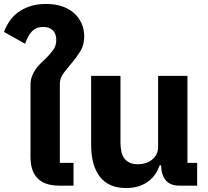

<svg xmlns="http://www.w3.org/2000/svg" viewBox="-71 -937 1048 969"><path d="M230 0Q154 0 118.5 -37Q83 -74 83 -144V-509Q83 -533 90.5 -552.5Q98 -572 109.5 -588.5Q121 -605 135.5 -618.5Q150 -632 164 -646Q184 -666 198.5 -686.5Q213 -707 213 -735Q213 -767 195.5 -784Q178 -801 147 -801Q112 -801 90.5 -779Q69 -757 56 -716L-51 -776Q-41 -803 -24 -828.5Q-7 -854 18.5 -873.5Q44 -893 79.5 -905Q115 -917 163 -917Q204 -917 239 -906Q274 -895 299.5 -873.5Q325 -852 339.5 -821.5Q354 -791 354 -752Q354 -710 334.5 -678.5Q315 -647 292 -620Q269 -593 250 -568Q231 -543 231 -514V-115H300V0Z M564 12Q478 12 433.5 -44.5Q389 -101 389 -206V-554H537V-219Q537 -195 541 -174.5Q545 -154 555 -139.5Q565 -125 582.5 -116.5Q600 -108 626 -108Q644 -108 662.5 -113.5Q681 -119 695 -130Q709 -141 718 -157Q727 -173 727 -194V-554H875V-115H924V0H835Q745 0 742 -103H735Q727 -80 713.5 -59.5Q700 -39 679.5 -23Q659 -7 630.5 2.5Q602 12 564 12Z"/></svg>

Font: IBM-Poppins
Style: Poppins-Bold
Weight: 700
Designer: Mike Abbink, Paul van der Laan, Pieter van Rosmalen, Ben Mitchell, Mark Frömberg
Foundry: Bold Monday
Version: Version 1.1